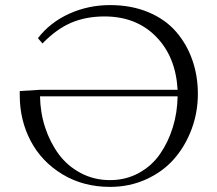

<svg xmlns="http://www.w3.org/2000/svg" viewBox="-20 -731 856 759"><path d="M58.1 -354V-371.1L138.2 -376H682.1Q674.8 -507.3 596.4 -586.7Q518.1 -666 393.1 -666Q319.8 -666 261.5 -641.1Q203.1 -616.2 147.9 -559.1L129.9 -580.1Q178.7 -643.1 254.2 -677Q329.6 -710.9 415 -710.9Q499 -710.9 566.2 -682.9Q633.3 -654.8 675.5 -606.2Q717.8 -557.6 740 -494.6Q762.2 -431.6 762.2 -359.9Q762.2 -286.6 737.3 -220Q712.4 -153.3 668.2 -102.8Q624 -52.2 558.1 -22.2Q492.2 7.8 415 7.8Q309.1 7.8 226.8 -42Q144.5 -91.8 101.3 -173.8Q58.1 -255.9 58.1 -354ZM138.2 -350.1Q139.2 -286.1 158.4 -227.3Q177.7 -168.5 211.9 -121.8Q246.1 -75.2 298.8 -47.1Q351.6 -19 415 -19Q477.5 -19 528.8 -47.1Q580.1 -75.2 612.5 -122.1Q645 -168.9 663.1 -227.5Q681.2 -286.1 682.1 -350.1Z"/></svg>

Font: Dehuti
Style: Book
Weight: 400
Version: Version 1.2